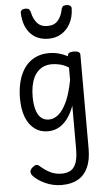

<svg xmlns="http://www.w3.org/2000/svg" viewBox="-74 -883 746 1323"><g transform="rotate(-5 299.0 -222.0)"><path d="M299 394Q239 394 186 370Q133 346 103 313Q92 300 91 286Q90 272 107 256Q123 242 134.5 241Q146 240 161 254Q194 283 228.5 299.5Q263 316 304 316Q344 316 369 300Q394 284 406 248.5Q418 213 418 156V-144Q396 -85 367.5 -50Q339 -15 306.5 1Q274 17 236 17Q183 17 144.5 -11.5Q106 -40 84.5 -94Q63 -148 63 -226Q63 -278 72.5 -323Q82 -368 100.5 -404.5Q119 -441 146.5 -466.5Q174 -492 209.5 -505.5Q245 -519 288 -519Q323 -519 355.5 -510.5Q388 -502 418 -486V-489Q418 -502 428 -508.5Q438 -515 460 -515Q482 -515 493 -508.5Q504 -502 504 -489V161Q504 238 480.5 290Q457 342 411.5 368Q366 394 299 394ZM250 -63Q285 -63 316.5 -89.5Q348 -116 374.5 -173.5Q401 -231 418 -322V-408Q386 -428 356 -434.5Q326 -441 301 -441Q273 -441 249.5 -432Q226 -423 207.5 -405.5Q189 -388 176.5 -362.5Q164 -337 157.5 -303.5Q151 -270 151 -228Q151 -183 160.5 -145Q170 -107 192 -85Q214 -63 250 -63ZM296 -618Q217 -618 170.5 -668.5Q124 -719 120 -809Q119 -821 127 -829.5Q135 -838 154 -838Q173 -838 180 -830Q187 -822 190 -809Q199 -764 224.5 -735Q250 -706 296 -706Q343 -706 368 -735Q393 -764 402 -809Q405 -823 411.5 -830.5Q418 -838 437 -838Q456 -838 465 -829.5Q474 -821 472 -809Q470 -752 447 -709Q424 -666 385 -642Q346 -618 296 -618Z"/></g></svg>

Font: Playwrite AT
Style: Regular
Weight: 400
Designer: Veronika Burian, José Scaglione
Foundry: TypeTogether
Version: Version 1.002